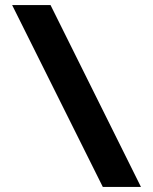

<svg xmlns="http://www.w3.org/2000/svg" viewBox="-20 -740 606 760"><path d="M387 0 28 -720H180L538 0Z"/></svg>

Font: Kufam
Style: Bold
Weight: 700
Designer: Wael Morcos, Artur Schmal
Foundry: Original Type
Version: Version 1.300; ttfautohint (v1.8.3)